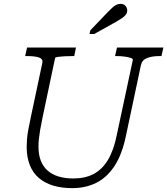

<svg xmlns="http://www.w3.org/2000/svg" viewBox="-20 -956 865 993"><path d="M200 -348Q192 -310 187.5 -283Q183 -256 181 -236.5Q179 -217 179 -198Q179 -156 191 -125Q203 -94 226.5 -73.5Q250 -53 283.5 -43Q317 -33 359 -33Q420 -33 464 -56Q508 -79 538 -128.5Q568 -178 584 -258L667 -646Q669 -652 656 -656.5Q643 -661 623 -663.5Q603 -666 584 -666H575L585 -710H825L815 -666H804Q767 -666 741 -656Q715 -646 709 -620L631 -252Q611 -156 571.5 -96.5Q532 -37 477 -10Q422 17 354 17Q299 17 255.5 4Q212 -9 181 -35.5Q150 -62 134 -102.5Q118 -143 118 -196Q118 -214 119.5 -234.5Q121 -255 126 -283.5Q131 -312 140 -353L199 -631Q203 -652 180.5 -659Q158 -666 121 -666H110L120 -710H373L364 -666H355Q336 -666 315.5 -665Q295 -664 280.5 -662Q266 -660 265 -656ZM537 -893Q550 -906 560 -915.5Q570 -925 580.5 -930.5Q591 -936 603 -936Q620 -936 629 -925.5Q638 -915 638 -902Q638 -890 631 -880.5Q624 -871 611.5 -862.5Q599 -854 580 -843L467 -780H443L447 -799Z"/></svg>

Font: Roboto Serif ExtraLight
Style: Italic
Weight: 250
Italic angle: -10°
Designer: Greg Gazdowicz
Foundry: Commercial Type
Version: Version 1.008